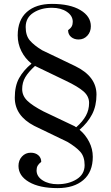

<svg xmlns="http://www.w3.org/2000/svg" viewBox="-20 -830 569 987"><path d="M75 23Q75 -6 93 -25.5Q111 -45 138 -45Q162 -45 177 -32Q192 -19 192 2Q179 12 173.5 22Q168 32 168 46Q168 77 199 97Q230 117 276 117Q333 117 374 91.5Q415 66 415 19Q415 -25 392.5 -50Q370 -75 326 -101L156 -183Q56 -235 56 -328Q56 -388 78 -428Q100 -468 142 -503Q109 -529 90 -567Q71 -605 71 -648Q71 -727 118 -768.5Q165 -810 247 -810Q340 -810 393.5 -778Q447 -746 447 -695Q447 -666 429 -646.5Q411 -627 384 -627Q361 -627 345.5 -640Q330 -653 330 -675Q343 -684 348.5 -694Q354 -704 354 -718Q354 -749 323.5 -769.5Q293 -790 247 -790Q191 -790 151.5 -764.5Q112 -739 112 -691Q112 -647 133.5 -622Q155 -597 196 -572L367 -490Q476 -437 476 -344Q476 -286 453.5 -242.5Q431 -199 389 -163Q420 -137 438.5 -100.5Q457 -64 457 -24Q457 54 408.5 95.5Q360 137 276 137Q183 137 129 105.5Q75 74 75 23ZM438 -301Q438 -335 409.5 -360Q381 -385 318 -415L160 -491Q126 -460 110 -433Q94 -406 94 -372Q94 -338 120 -312.5Q146 -287 204 -257L364 -181Q366 -179 368 -178Q370 -177 372 -176Q405 -205 421.5 -235Q438 -265 438 -301Z"/></svg>

Font: Prata
Style: Regular
Weight: 400
Designer: Ivan Petrov
Foundry: Cyreal
Version: Version 2.000